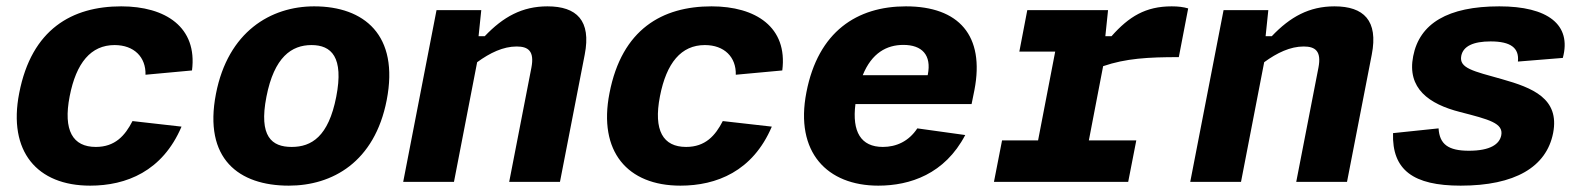

<svg xmlns="http://www.w3.org/2000/svg" viewBox="-20 -573 5000 605"><path d="M552 -174 397.5 -191.5C374 -145.5 342.5 -110 282 -110C209.5 -110 178.5 -161.5 199.5 -269.5C220 -375 266.5 -431 341 -431C402.5 -431 440 -393 438.5 -337.5L585 -351C602.5 -487.5 501.5 -553 362 -553C207.5 -553 79.5 -481.5 40.5 -279.5C4.5 -95.5 97 12 264 12C377.5 12 492 -33 552 -174Z M1198.5 -257.5C1238.5 -463 1127 -553 970 -553C833 -553 698.5 -473 660.5 -277.5C620.5 -72 733 12 890 12C1027 12 1160.5 -62 1198.5 -257.5ZM1039.5 -268C1015 -142.5 961.5 -110 899 -110C836.5 -110 795 -142.5 819.5 -268C844 -393.5 899 -431 961.5 -431C1024 -431 1064 -393.5 1039.5 -268Z M1744.5 0 1822.5 -401C1843.5 -508.5 1797 -553 1705 -553C1625.5 -553 1565.5 -520 1507.5 -459H1488L1496.5 -541H1355.5L1250.5 0H1410.5L1483.5 -377C1524 -406.5 1565.5 -426.5 1608 -426.5C1644.5 -426.5 1664.5 -412 1654.5 -360L1584.5 0Z M2412 -174 2257.5 -191.5C2234 -145.5 2202.5 -110 2142 -110C2069.5 -110 2038.5 -161.5 2059.5 -269.5C2080 -375 2126.5 -431 2201 -431C2262.5 -431 2300 -393 2298.5 -337.5L2445 -351C2462.5 -487.5 2361.5 -553 2222 -553C2067.5 -553 1939.5 -481.5 1900.5 -279.5C1864.5 -95.5 1957 12 2124 12C2237.5 12 2352 -33 2412 -174Z M2521 -282C2484 -92.5 2587 12 2747.5 12C2847.5 12 2957 -24.5 3021.5 -147.5L2870.5 -168.5C2843.5 -127.5 2804 -110 2762 -110C2692.5 -110 2664.5 -158 2675.5 -245H3041.5L3050.5 -289.5C3083.5 -461 3001.5 -553 2834.5 -553C2681 -553 2558 -474 2521 -282ZM2698.5 -336C2727 -406.5 2774.5 -431.5 2826.5 -431.5C2885 -431.5 2916 -400 2903.5 -337.5L2903 -336Z M3471.5 -541H3217L3192 -410.5H3305L3251 -130.5H3137.5L3112 0H3535L3560.5 -130.5H3411L3456 -364.5C3527.5 -389 3597.5 -393 3694.5 -393L3724 -546.5C3708.5 -551 3692.5 -553 3672 -553C3590 -553 3537.5 -521 3482.5 -459H3463Z M4224.5 0 4302.5 -401C4323.5 -508.5 4277 -553 4185 -553C4105.5 -553 4045.5 -520 3987.5 -459H3968L3976.5 -541H3835.5L3730.5 0H3890.5L3963.5 -377C4004 -406.5 4045.5 -426.5 4088 -426.5C4124.5 -426.5 4144.5 -412 4134.5 -360L4064.5 0Z M4704.5 -553C4542 -553 4453 -499 4433 -396C4413 -294.5 4482.5 -245 4581 -220C4672 -196.5 4718 -185 4710.5 -146.5C4705 -119 4676.5 -98 4608.5 -98C4543.5 -98 4516 -118.5 4513 -168.5L4369.5 -153.5C4366 -37 4433.5 12 4582.5 12C4753.5 12 4853 -46.5 4874 -154C4895 -263 4808.5 -296.5 4713 -323.5C4622 -349 4577 -358 4584.5 -397C4590.5 -427.5 4622.5 -442.5 4677 -442.5C4741 -442.5 4767.5 -421.5 4763 -379L4904.5 -390.5C4933 -495.5 4857 -553 4704.5 -553Z"/></svg>

Font: Monaspace Neon ExtraBold
Style: Italic
Weight: 800
Italic angle: -11°
Designer: Riley Cran & the Lettermatic Team
Foundry: Lettermatic
Version: Version 1.200 (Monaspace Neon)